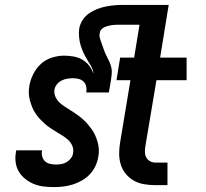

<svg xmlns="http://www.w3.org/2000/svg" viewBox="-20 -755 840 783"><path d="M201 8Q179 8 158 5.5Q137 3 118.5 -4.5Q100 -12 84 -24.5Q68 -37 57.5 -54Q47 -71 44 -92Q41 -113 45 -134L46 -142H151V-139Q149 -127 152.5 -115.5Q156 -104 164.5 -96.5Q173 -89 185 -86.5Q197 -84 209 -84Q220 -84 231 -86Q242 -88 252 -94Q262 -100 269.5 -110Q277 -120 278 -131Q281 -146 275 -160Q269 -174 258.5 -184Q248 -194 235.5 -201.5Q223 -209 211 -216.5Q199 -224 186.5 -232Q174 -240 163.5 -249.5Q153 -259 143 -269.5Q133 -280 125 -292Q117 -304 111.5 -317.5Q106 -331 102 -345.5Q98 -360 97.5 -375Q97 -390 100 -406Q104 -430 116 -453.5Q128 -477 147 -494.5Q166 -512 191.5 -520Q217 -528 241 -528Q261 -528 280.5 -524.5Q300 -521 316 -511.5Q332 -502 343.5 -487.5Q355 -473 361 -454Q360 -471 351.5 -485Q343 -499 335 -512.5Q327 -526 320 -541Q313 -556 308.5 -571.5Q304 -587 302.5 -604Q301 -621 303 -638Q306 -656 316.5 -672.5Q327 -689 342.5 -700Q358 -711 376 -718Q394 -725 412 -728.5Q430 -732 447.5 -733.5Q465 -735 483 -735H668L633 -520H741V-428H618L573 -160Q571 -148 571 -136Q571 -124 576 -114Q581 -104 591 -98Q601 -92 613 -92H663V0H612Q589 0 566.5 -4Q544 -8 525.5 -18.5Q507 -29 493 -46Q479 -63 472.5 -84Q466 -105 466 -128.5Q466 -152 470 -175L512 -428H455L470 -520H527L549 -654H470Q462 -654 454.5 -654Q447 -654 439 -653Q431 -652 423 -650Q415 -648 407.5 -645Q400 -642 394 -635.5Q388 -629 387 -621Q384 -608 388.5 -595.5Q393 -583 397 -571Q401 -559 405.5 -547Q410 -535 416 -524Q422 -513 427 -501.5Q432 -490 434.5 -477.5Q437 -465 435.5 -451.5Q434 -438 432 -425L424 -378H332Q334 -391 331.5 -402.5Q329 -414 321 -422Q313 -430 301.5 -433Q290 -436 278 -436Q266 -436 254 -434Q242 -432 231 -426.5Q220 -421 212 -411Q204 -401 202 -389Q200 -374 206 -360.5Q212 -347 222.5 -337Q233 -327 245 -319.5Q257 -312 269.5 -304Q282 -296 293.5 -288Q305 -280 316 -270.5Q327 -261 336 -250.5Q345 -240 353.5 -228.5Q362 -217 368 -203.5Q374 -190 378 -176Q382 -162 383 -147Q384 -132 381 -116Q378 -97 369.5 -78.5Q361 -60 347 -45Q333 -30 315 -19.5Q297 -9 278 -3Q259 3 239.5 5.5Q220 8 201 8Z"/></svg>

Font: Iosevka Aile Semibold
Style: Italic
Weight: 600
Italic angle: -9°
Designer: Belleve Invis
Foundry: Belleve Invis
Version: Version 31.1.0; ttfautohint (v1.8.4)